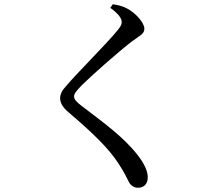

<svg xmlns="http://www.w3.org/2000/svg" viewBox="-20 -823 1040 907"><path d="M555 -719C555 -706 549 -696 532 -676C488 -621 342 -476 291 -415C273 -396 264 -377 264 -359C264 -338 276 -316 302 -294C422 -192 496 -119 540 -50C568 -8 578 16 589 37C597 52 612 64 631 64C664 64 678 42 678 14C678 -17 659 -54 629 -92C559 -181 465 -246 364 -324C342 -341 330 -353 330 -367C330 -379 337 -390 365 -419C407 -461 535 -575 604 -628C641 -655 662 -663 662 -687C662 -715 622 -761 580 -783C560 -794 538 -799 513 -803L501 -786C539 -758 555 -737 555 -719Z"/></svg>

Font: Source Han Serif JP Medium
Style: Regular
Weight: 500
Designer: Ryoko NISHIZUKA 西塚涼子 (kana & ideographs); Frank Grießhammer (Latin, Greek & Cyrillic); Wenlong ZHANG 张文龙 (bopomofo); San
Foundry: Adobe Systems Incorporated
Version: Version 1.001;PS 1.001;hotconv 16.6.54;makeotf.lib2.5.65590